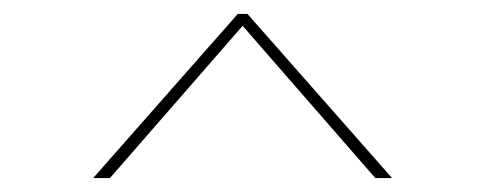

<svg xmlns="http://www.w3.org/2000/svg" viewBox="-20 -860 695 275"><path d="M113.5 -605H137.5L327.5 -823L517.5 -605H541.5L334.5 -840H320.5Z"/></svg>

Font: Spartan Thin
Style: Regular
Weight: 100
Designer: Matt Bailey, Mirko Velimirovic
Foundry: Matt Bailey
Version: Version 1.003; ttfautohint (v1.8.3)